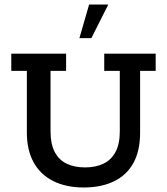

<svg xmlns="http://www.w3.org/2000/svg" viewBox="-20 -821 740 851"><path d="M351 10Q273 10 216 -18.5Q159 -47 129 -101.5Q99 -156 99 -234V-507H30V-583H273V-507H204V-238Q204 -183 222.5 -147.5Q241 -112 275.5 -95.5Q310 -79 357 -79Q404 -79 438.5 -95.5Q473 -112 492 -147.5Q511 -183 511 -238V-507H442V-583H670V-507H601V-234Q601 -152 571 -98Q541 -44 484.5 -17Q428 10 351 10ZM332 -652 375 -801H460L385 -652Z"/></svg>

Font: Rokkitt SemiBold Medium
Style: Regular
Weight: 500
Version: Version 3.103